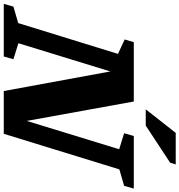

<svg xmlns="http://www.w3.org/2000/svg" viewBox="-14 -990 975 1044"><g transform="rotate(90 474.0 -467.5)"><path d="M273.5 -52.5 258.5 0H-27.5L-12.5 -52.5L77 -78.5L244.5 -621L166 -657.5L181 -707H503.5L609 -125L763 -627.5L676 -654.5L691 -707H977L962 -654.5L872.5 -628.5L679 0H446.5L340 -579.5L186.5 -79.5ZM546 -772 674 -935H845.5L836 -904.5L634.5 -772Z"/></g></svg>

Font: Newsreader 6pt
Style: Bold Italic
Weight: 700
Italic angle: -17°
Designer: Hugues Gentile
Foundry: Production Type
Version: Version 1.003; ttfautohint (v1.8.3)